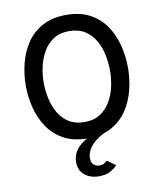

<svg xmlns="http://www.w3.org/2000/svg" viewBox="-100 -791 928 1109"><g transform="rotate(-10 364.0 -236.5)"><path d="M364 12Q281 12 223.5 -19.8Q166 -51.5 131 -104.2Q96 -157 80 -221Q64 -285 64 -350Q64 -415 80 -479Q96 -543 131 -595.8Q166 -648.5 223.5 -680.2Q281 -712 364 -712Q447 -712 504.5 -680.2Q562 -648.5 597 -595.8Q632 -543 647.8 -479Q663.5 -415 663.5 -350Q663.5 -285 647.8 -221Q632 -157 597 -104.2Q562 -51.5 504.5 -19.8Q447 12 364 12ZM364 -84Q418 -84 455.2 -108.5Q492.5 -133 515.5 -172.5Q538.5 -212 548.5 -258.8Q558.5 -305.5 558.5 -350Q558.5 -398.5 548.5 -445.8Q538.5 -493 515.8 -531.8Q493 -570.5 455.8 -593.8Q418.5 -617 364 -617Q309.5 -617 272.2 -592.5Q235 -568 212.2 -528.2Q189.5 -488.5 179.2 -441.8Q169 -395 169 -350Q169 -302 179.2 -254.8Q189.5 -207.5 212.2 -168.8Q235 -130 272.2 -107Q309.5 -84 364 -84ZM390.5 239Q340 239 306.8 211.8Q273.5 184.5 273.5 136Q273.5 86 310.2 48.5Q347 11 410.5 -10H482.5Q437.5 8.5 409.5 31.5Q381.5 54.5 368.8 79Q356 103.5 356 126.5Q356 153.5 370.5 165.8Q385 178 403.5 178Q420 178 431.2 171.5Q442.5 165 449 157.5L498.5 193Q484 209.5 457.8 224.2Q431.5 239 390.5 239Z"/></g></svg>

Font: Overpass Medium
Style: Regular
Weight: 500
Designer: Delve Withrington, Dave Bailey, Thomas Jockin
Foundry: Delve Fonts LLC
Version: Version 4.000